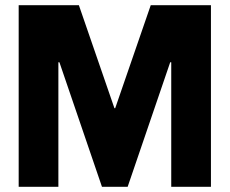

<svg xmlns="http://www.w3.org/2000/svg" viewBox="-20 -720 885 740"><path d="M52 -700H284L421 -303H424L561 -700H793V0H640V-480H636L472 0H373L209 -480H205V0H52Z"/></svg>

Font: Be Vietnam ExtraBold
Style: Regular
Weight: 800
Designer: Gabriel Lam
Foundry: TypeRant
Version: Version 4.000